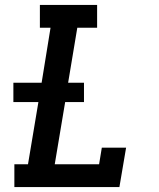

<svg xmlns="http://www.w3.org/2000/svg" viewBox="-20 -755 640 775"><path d="M38 0V-92H93L135 -343H34V-421H148L184 -643H141V-735H372V-643H292L255 -421H319V-343H243L201 -92H380L391 -159H489L462 0Z"/></svg>

Font: Iosevka Slab SmBdExObl
Style: Regular
Weight: 600
Width: 7
Italic angle: -9°
Monospace: yes
Designer: Belleve Invis
Foundry: Belleve Invis
Version: Version 11.1.0; ttfautohint (v1.8.3)